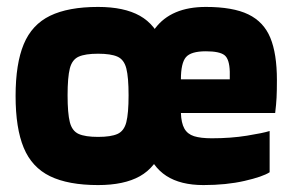

<svg xmlns="http://www.w3.org/2000/svg" viewBox="-20 -524 845 554"><path d="M263 10Q177 10 124.5 -15.5Q72 -41 48.5 -97.5Q25 -154 25 -247Q25 -340 48.5 -396.5Q72 -453 124.5 -478.5Q177 -504 263 -504Q338 -504 383.5 -478.5Q429 -453 450 -396.5Q471 -340 471 -247Q471 -154 450 -97.5Q429 -41 383.5 -15.5Q338 10 263 10ZM263 -129Q300 -129 319 -137.5Q338 -146 344.5 -171.5Q351 -197 351 -249Q351 -301 344.5 -326.5Q338 -352 319 -360.5Q300 -369 263 -369Q226 -369 207 -360.5Q188 -352 181.5 -326.5Q175 -301 175 -249Q175 -197 181.5 -171.5Q188 -146 207 -137.5Q226 -129 263 -129ZM574 -376Q531 -376 516.5 -359Q502 -342 502 -295H643Q643 -300 643 -306.5Q643 -313 643 -317Q642 -354 627.5 -365Q613 -376 574 -376ZM758 -27Q738 -14 685.5 -2Q633 10 567 10Q501 10 460 -16.5Q419 -43 400 -99.5Q381 -156 381 -247Q381 -380 427.5 -442Q474 -504 574 -504Q652 -504 696.5 -482.5Q741 -461 760 -415Q779 -369 779 -293Q779 -261 778 -242Q777 -223 774 -198H502Q503 -169 512 -153Q521 -137 540 -131Q559 -125 591 -125Q646 -125 692.5 -132.5Q739 -140 758 -146Z"/></svg>

Font: Blinker
Style: Regular
Weight: 400
Designer: Juergen Huber
Foundry: supertype
Version: 1.017